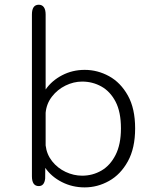

<svg xmlns="http://www.w3.org/2000/svg" viewBox="-20 -782 659 812"><path d="M144 5Q115 5 115 -36.5V-720.5Q115 -762 144 -762Q158 -762 165.5 -751.5Q173 -741 173 -720.5V-403.5Q199 -441 242.8 -463.8Q286.5 -486.5 338 -486.5Q392.5 -486.5 441.2 -459.8Q490 -433 520.8 -378Q551.5 -323 551.5 -239Q551.5 -155.5 520.8 -99.8Q490 -44 441.2 -16.8Q392.5 10.5 338 10.5Q286 10.5 241.8 -12Q197.5 -34.5 171.5 -72L171 -27Q167.5 5 144 5ZM173 -167Q177.5 -129 200.5 -100Q223.5 -71 257.5 -55Q291.5 -39 327.5 -39Q371.5 -39 408.8 -60.5Q446 -82 468.8 -126.8Q491.5 -171.5 491.5 -239Q491.5 -308.5 468.8 -352Q446 -395.5 408.8 -416.2Q371.5 -437 327.5 -437Q291.5 -437 257.2 -420.2Q223 -403.5 199.8 -373.5Q176.5 -343.5 173 -305Z"/></svg>

Font: Sono ExtraLight Monospace Light
Style: Regular
Weight: 300
Version: Version 2.112